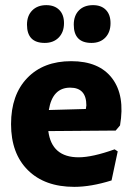

<svg xmlns="http://www.w3.org/2000/svg" viewBox="-20 -716 517 747"><path d="M160 -696Q192 -696 210.5 -677.5Q229 -659 229 -626Q229 -591 208.5 -570Q188 -549 154 -549Q85 -549 85 -620Q85 -655 105.5 -675.5Q126 -696 160 -696ZM342 -696Q374 -696 392 -677.5Q410 -659 410 -626Q410 -591 390 -570Q370 -549 336 -549Q267 -549 267 -620Q267 -655 287 -675.5Q307 -696 342 -696ZM269 11Q154 11 88.5 -54Q23 -119 23 -233Q23 -347 86 -412.5Q149 -478 257 -478Q366 -478 416.5 -411Q467 -344 447 -228L430 -208L168 -206Q181 -104 286 -104Q339 -104 426 -135L438 -127L414 -14Q334 11 269 11ZM253 -375Q184 -375 170 -288L314 -292L316 -306Q316 -375 253 -375Z"/></svg>

Font: Alegreya Sans SC ExtraBold
Style: Regular
Weight: 800
Designer: Juan Pablo del Peral
Foundry: Huerta Tipografica
Version: Version 2.007